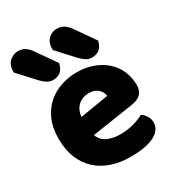

<svg xmlns="http://www.w3.org/2000/svg" viewBox="-181 -860 912 990"><g transform="rotate(-30 274.5 -365.5)"><path d="M198 -176Q212 -140 245 -125.5Q278 -111 319 -111Q361 -111 399 -121.5Q437 -132 460 -146Q476 -136 487 -118Q498 -100 498 -80Q498 -55 484 -37Q470 -19 444.5 -7Q419 5 384 10.5Q349 16 307 16Q248 16 197.5 -0.5Q147 -17 110 -50Q73 -83 52 -133Q31 -183 31 -250Q31 -316 52.5 -363.5Q74 -411 109.5 -441.5Q145 -472 190 -486.5Q235 -501 282 -501Q335 -501 378.5 -485Q422 -469 453.5 -441Q485 -413 502 -374Q519 -335 519 -289Q519 -255 500 -237Q481 -219 447 -214ZM283 -377Q245 -377 219.5 -354Q194 -331 189 -289L359 -317Q358 -327 353 -337.5Q348 -348 339 -357Q330 -366 316 -371.5Q302 -377 283 -377ZM2 -662V-668Q2 -706 24 -726.5Q46 -747 75 -747Q100 -747 118 -734.5Q136 -722 151 -699L229 -587Q220 -552 202 -539.5Q184 -527 160 -527Q140 -527 123.5 -537.5Q107 -548 93 -563ZM234 -662V-667Q234 -706 255.5 -726.5Q277 -747 306 -747Q332 -747 349.5 -734.5Q367 -722 383 -699L461 -587Q452 -552 434 -539.5Q416 -527 391 -527Q371 -527 355 -537.5Q339 -548 325 -563Z"/></g></svg>

Font: Baloo Da 2 ExtraBold
Style: Regular
Weight: 800
Designer: Noopur Datye, Sulekha Rajkumar and Ek Type
Foundry: Ek Type
Version: Version 1.640;hotconv 1.0.111;makeotfexe 2.5.65597; ttfautoh